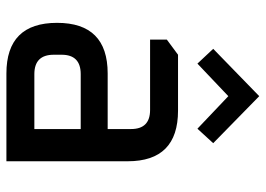

<svg xmlns="http://www.w3.org/2000/svg" viewBox="-132 -676 809 584"><g transform="rotate(90 272.0 -384.5)"><path d="M204 0Q50 0 50 -154Q50 -308 204 -308H373V-379Q373 -437 315 -437H101V-488L147 -522H317Q471 -522 471 -369V0ZM147 -144Q147 -85 206 -85H373V-226H206Q147 -226 147 -168ZM129 -629 273 -769 416 -629 372 -581 273 -675 174 -581Z"/></g></svg>

Font: Oxanium Medium
Style: Regular
Weight: 500
Designer: Severin Meyer
Version: Version 1.001